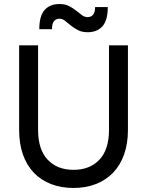

<svg xmlns="http://www.w3.org/2000/svg" viewBox="-20 -925 730 953"><path d="M345 8Q283 8 233 -11.5Q183 -31 148 -67.5Q113 -104 94 -157.5Q75 -211 75 -280V-700H169V-280Q169 -183 216.5 -132.5Q264 -82 345 -82Q426 -82 473.5 -132.5Q521 -183 521 -280V-700H615V-280Q615 -212 596 -158.5Q577 -105 541.5 -68Q506 -31 456 -11.5Q406 8 345 8ZM415 -765Q387 -765 367 -775.5Q347 -786 331.5 -798.5Q316 -811 303 -821.5Q290 -832 275 -832Q258 -832 248 -820Q238 -808 238 -780H175Q175 -846 201.5 -875.5Q228 -905 275 -905Q303 -905 322.5 -895Q342 -885 357.5 -872.5Q373 -860 386.5 -850Q400 -840 415 -840Q432 -840 442 -852Q452 -864 452 -890H515Q515 -824 488.5 -794.5Q462 -765 415 -765Z"/></svg>

Font: PT Root UI Web Medium
Style: Regular
Weight: 500
Designer: Vitaly Kuzmin
Foundry: ParaType Ltd.
Version: Version 1.001W